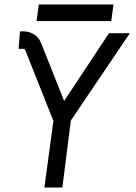

<svg xmlns="http://www.w3.org/2000/svg" viewBox="-20 -835 605 856"><path d="M94 -608Q91 -616 86 -617Q81 -618 63 -617L69 -695Q103 -698 128 -684Q153 -670 164 -641L266 -385L466 -687H559L296 -298L258 1H178L218 -296ZM153 -815H486L476 -741H143Z"/></svg>

Font: Bellota Text
Style: Bold Italic
Weight: 700
Italic angle: -7.5°
Designer: Kemie Guaida
Foundry: Kemie Guaida
Version: Version 4.001